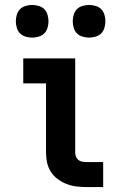

<svg xmlns="http://www.w3.org/2000/svg" viewBox="-20 -756 490 776"><path d="M329 0Q309 0 288.5 -2.5Q268 -5 249 -12.5Q230 -20 213.5 -32Q197 -44 186 -61Q175 -78 170.5 -98Q166 -118 166 -139V-419H74V-520H284V-139Q284 -130 287.5 -122Q291 -114 297.5 -109Q304 -104 312.5 -102.5Q321 -101 329 -101H397V0ZM340 -604Q327 -604 313.5 -608Q300 -612 291 -621Q282 -630 278 -643.5Q274 -657 274 -670Q274 -683 278 -696.5Q282 -710 291 -719Q300 -728 313.5 -732Q327 -736 340 -736Q353 -736 366.5 -732Q380 -728 389 -719Q398 -710 402 -696.5Q406 -683 406 -670Q406 -657 402 -643.5Q398 -630 389 -621Q380 -612 366.5 -608Q353 -604 340 -604ZM110 -604Q97 -604 83.5 -608Q70 -612 61 -621Q52 -630 48 -643.5Q44 -657 44 -670Q44 -683 48 -696.5Q52 -710 61 -719Q70 -728 83.5 -732Q97 -736 110 -736Q123 -736 136.5 -732Q150 -728 159 -719Q168 -710 172 -696.5Q176 -683 176 -670Q176 -657 172 -643.5Q168 -630 159 -621Q150 -612 136.5 -608Q123 -604 110 -604Z"/></svg>

Font: Iosevka Etoile
Style: Bold
Weight: 700
Designer: Belleve Invis
Foundry: Belleve Invis
Version: Version 28.1.0; ttfautohint (v1.8.4)